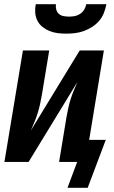

<svg xmlns="http://www.w3.org/2000/svg" viewBox="-20 -770 540 913"><path d="M295 -610Q274 -610 254 -612.5Q234 -615 215.5 -622.5Q197 -630 182 -642Q167 -654 158 -671.5Q149 -689 147.5 -709.5Q146 -730 150 -750H246Q244 -737 247.5 -724.5Q251 -712 260 -704Q269 -696 282 -693.5Q295 -691 308 -691Q322 -691 335.5 -693.5Q349 -696 361 -704Q373 -712 380.5 -724.5Q388 -737 390 -750H486Q482 -729 474 -708.5Q466 -688 451.5 -671Q437 -654 418 -642Q399 -630 378.5 -622.5Q358 -615 336.5 -612.5Q315 -610 295 -610ZM301 123 347 0H261L296 -212Q300 -234 304.5 -255Q309 -276 315.5 -297Q322 -318 330.5 -338.5Q339 -359 348 -380L116 0H1L89 -530H214L179 -318Q175 -296 170.5 -275Q166 -254 159.5 -233Q153 -212 144.5 -191.5Q136 -171 127 -150L359 -530H474L404 -105H483L397 123Z"/></svg>

Font: Iosevka Curly XBdObl
Style: Regular
Weight: 800
Italic angle: -9°
Monospace: yes
Designer: Belleve Invis
Foundry: Belleve Invis
Version: Version 11.1.0; ttfautohint (v1.8.3)